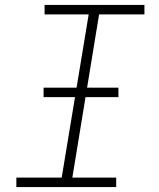

<svg xmlns="http://www.w3.org/2000/svg" viewBox="-20 -755 640 775"><path d="M46 0V-38H229L338 -697H160V-735H563V-697H380L272 -38H449V0ZM458 -363H156V-401H458Z"/></svg>

Font: Iosevka Slab XLtExObl
Style: Regular
Weight: 200
Width: 7
Italic angle: -9°
Monospace: yes
Designer: Belleve Invis
Foundry: Belleve Invis
Version: Version 11.1.1; ttfautohint (v1.8.3)